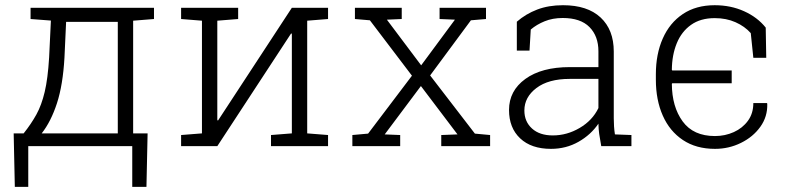

<svg xmlns="http://www.w3.org/2000/svg" viewBox="-20 -558 3004 733"><path d="M36.6 155.3 32.2 -48.8H70.3Q99.1 -85 118.9 -120.8Q138.7 -156.7 150.6 -207Q162.6 -257.3 167.5 -337.9L174.3 -479.5L96.7 -485.4V-528.3H567.9V-485.4L488.3 -479V-48.8H543.5L539.1 155.3H484.9V0H87.9V155.3ZM139.2 -48.8H429.7V-474.6H232.4L226.1 -337.9Q220.2 -233.9 197.5 -164.1Q174.8 -94.2 139.2 -48.8Z M671.4 0V-42.5L751 -48.8V-479L671.4 -485.4V-528.3H889.2V-485.4L809.6 -479V-99.1L812.5 -98.1L1094.2 -528.3H1232.4V-485.4L1152.8 -479V-48.8L1232.4 -42.5V0H1014.6V-42.5L1094.2 -48.8V-429.2L1091.3 -430.2L809.6 0Z M1325.2 0V-42.5L1385.3 -47.9L1552.7 -269L1392.1 -480.5L1335 -485.4V-528.3H1513.7V-485.4L1457 -482.9L1587.9 -308.6L1716.8 -482.9L1658.2 -485.4V-528.3H1835.4V-485.4L1777.8 -480.5L1622.1 -270L1793 -47.9L1851.1 -42.5V0H1664.6V-42.5L1726.6 -44.9L1586.9 -229.5L1448.7 -44.9L1507.8 -42.5V0Z M2083.5 10.3Q2008.3 10.3 1965.8 -29.8Q1923.3 -69.8 1923.3 -138.2Q1923.3 -211.4 1985.6 -256.6Q2047.9 -301.8 2155.3 -301.8H2264.6V-362.3Q2264.6 -419.9 2230.5 -454.6Q2196.3 -489.3 2128.4 -489.3Q2089.8 -489.3 2059.3 -476.8Q2028.8 -464.4 2006.3 -445.3L2001.5 -364.7H1953.1V-475.1Q1987.3 -504.9 2030.8 -521.5Q2074.2 -538.1 2129.4 -538.1Q2222.7 -538.1 2272.9 -491.2Q2323.2 -444.3 2323.2 -361.3V-106.4Q2323.2 -90.8 2324.2 -75.4Q2325.2 -60.1 2327.6 -44.9L2390.6 -42.5V0H2275.4Q2270 -28.8 2267.6 -46.4Q2265.1 -64 2264.6 -85.9Q2235.8 -43.5 2188.5 -16.6Q2141.1 10.3 2083.5 10.3ZM2090.3 -41Q2144.5 -41 2193.1 -69.6Q2241.7 -98.1 2264.6 -145.5V-256.8H2154.8Q2073.7 -256.8 2027.8 -221.9Q1981.9 -187 1981.9 -136.2Q1981.9 -93.8 2011 -67.4Q2040 -41 2090.3 -41Z M2709.5 10.3Q2637.7 10.3 2587.2 -23.4Q2536.6 -57.1 2510.3 -116.7Q2483.9 -176.3 2483.9 -253.9V-274.4Q2483.9 -351.6 2510.3 -411.1Q2536.6 -470.7 2586.9 -504.4Q2637.2 -538.1 2708.5 -538.1Q2770 -538.1 2820.8 -515.1Q2871.6 -492.2 2903.3 -452.6L2905.3 -337.4H2856L2846.2 -431.6Q2823.2 -457.5 2788.1 -473.1Q2752.9 -488.8 2708.5 -488.8Q2654.3 -488.8 2618.2 -463.1Q2582 -437.5 2563.7 -392.8Q2545.4 -348.1 2544.9 -291.5L2546.4 -289.1H2773.4V-240.2H2546.4L2544.9 -237.8Q2545.4 -150.4 2586.2 -94.5Q2627 -38.6 2709.5 -38.6Q2748 -38.6 2781.5 -53.7Q2814.9 -68.8 2835.4 -96.9Q2856 -125 2856 -164.6H2908.2L2909.2 -161.6Q2910.6 -112.8 2882.8 -74Q2855 -35.2 2808.8 -12.5Q2762.7 10.3 2709.5 10.3Z"/></svg>

Font: Roboto Slab Light
Style: Regular
Weight: 300
Designer: Google
Version: Version 2.000; ttfautohint (v1.8.1.43-b0c9)